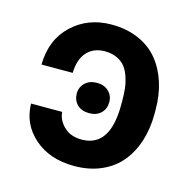

<svg xmlns="http://www.w3.org/2000/svg" viewBox="-88 -641 738 738"><g transform="rotate(15 281.5 -272.0)"><path d="M47.4 -179.2H171.4Q173.3 -147 200 -121.3Q226.6 -95.7 270.5 -95.7Q383.3 -95.7 383.3 -263.7V-279.3Q383.3 -306.6 380.9 -328.9Q378.4 -351.1 370.8 -373.8Q363.3 -396.5 351.3 -411.9Q339.4 -427.2 318.6 -437Q297.9 -446.8 270 -446.8Q226.6 -446.8 200 -418.7Q173.3 -390.6 171.4 -334.5H47.4Q48.8 -434.1 112.1 -493.4Q175.3 -552.7 268.6 -552.7Q329.1 -552.7 377 -531.7Q424.8 -510.7 454.8 -473.6Q484.9 -436.5 500.5 -387.2Q516.1 -337.9 516.1 -279.3V-263.7Q516.1 -205.6 500.5 -156Q484.9 -106.4 454.6 -69.3Q424.3 -32.2 376.7 -11.2Q329.1 9.8 269 9.8Q171.4 9.8 110.1 -43.9Q48.8 -97.7 47.4 -179.2ZM272.5 -201.2Q242.2 -201.2 224.9 -218Q207.5 -234.9 207 -261.7Q207 -287.6 224.9 -304.7Q242.7 -321.8 272.5 -321.8Q301.3 -321.8 319.1 -304.4Q336.9 -287.1 336.4 -261.7Q336.4 -235.4 319.1 -218.3Q301.8 -201.2 272.5 -201.2Z"/></g></svg>

Font: Interop SemBd
Style: Regular
Weight: 600
Designer: Rasmus Andersson, Google, Jang Haemin
Foundry: jhaemin
Version: Version 1.007